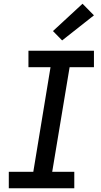

<svg xmlns="http://www.w3.org/2000/svg" viewBox="-20 -1006 540 1026"><path d="M27 0V-88H158L250 -647H132V-735H482V-647H352L259 -88H377V0ZM312 -790 263 -840 421 -986 482 -924Z"/></svg>

Font: Iosevka Slab Semibold
Style: Italic
Weight: 600
Italic angle: -9°
Monospace: yes
Designer: Belleve Invis
Foundry: Belleve Invis
Version: Version 11.1.1; ttfautohint (v1.8.3)